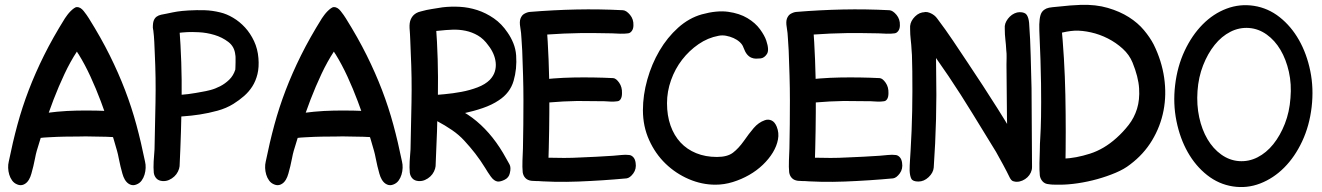

<svg xmlns="http://www.w3.org/2000/svg" viewBox="-20 -744 5432 789"><path d="M494 -214Q495 -229 492 -242Q489 -255 483.5 -264.5Q478 -274 471.5 -280Q465 -286 459 -286Q378 -291 296 -289.5Q214 -288 133 -274Q123 -272 114 -265.5Q105 -259 104 -232Q102 -204 103.5 -190.5Q105 -177 118 -176Q131 -175 144.5 -177Q158 -179 182 -180Q217 -182 246 -182.5Q275 -183 304 -183Q332 -184 359.5 -183Q387 -182 416 -182Q428 -181 448.5 -180.5Q469 -180 481 -182Q489 -184 491.5 -190.5Q494 -197 494 -214ZM51 14Q65 20 78 14Q91 8 99 -6Q105 -16 109 -30.5Q113 -45 117 -61Q121 -77 124 -93.5Q127 -110 131 -124Q145 -171 162 -225.5Q179 -280 200 -334.5Q221 -389 245 -440Q269 -491 296 -532Q298 -529 299.5 -526Q301 -523 303 -521Q329 -479 352 -429Q375 -379 394.5 -327Q414 -275 431 -223Q448 -171 461 -124Q465 -110 468 -93.5Q471 -77 475 -61Q479 -45 483 -30.5Q487 -16 493 -6Q501 8 514 14Q527 20 541 14Q554 9 562 -2Q570 -13 574 -26.5Q578 -40 578.5 -54Q579 -68 576 -80Q560 -159 540.5 -231Q521 -303 494 -373.5Q467 -444 431 -516.5Q395 -589 345 -669Q337 -682 324 -698.5Q311 -715 296 -715Q291 -715 284 -710Q277 -705 270 -698Q263 -691 257 -683Q251 -675 247 -669Q197 -589 161 -516.5Q125 -444 98 -373.5Q71 -303 51.5 -231Q32 -159 16 -80Q13 -68 13.5 -54Q14 -40 18 -26.5Q22 -13 30 -2Q38 9 51 14Z M648 0Q662 1 674.5 -4.5Q687 -10 696.5 -19Q706 -28 711.5 -39.5Q717 -51 718 -61Q725 -204 726.5 -346Q728 -488 717 -631Q717 -637 723 -643.5Q729 -650 736 -656.5Q743 -663 747.5 -669Q752 -675 747.5 -679Q743 -683 727 -684.5Q711 -686 677 -684Q664 -683 650 -681.5Q636 -680 626 -674Q616 -668 611 -655Q606 -642 610 -619Q613 -596 614 -572Q615 -548 616 -525Q621 -425 619 -324Q618 -276 617 -227.5Q616 -179 615 -130Q613 -108 611.5 -81.5Q610 -55 612 -34Q614 -20 623 -10.5Q632 -1 648 0ZM750 -612Q766 -613 797.5 -611.5Q829 -610 861 -600.5Q893 -591 918.5 -571.5Q944 -552 947 -518Q948 -515 948 -506.5Q948 -498 948 -488Q948 -478 947.5 -469Q947 -460 947 -458Q939 -433 922 -416.5Q905 -400 884.5 -389.5Q864 -379 844.5 -374Q825 -369 812 -367Q787 -362 754.5 -357.5Q722 -353 696 -354Q691 -360 688 -367.5Q685 -375 680 -376Q660 -378 653 -376.5Q646 -375 648 -352Q648 -343 650.5 -327.5Q653 -312 657.5 -297Q662 -282 668.5 -271.5Q675 -261 683 -262Q702 -264 733.5 -266Q765 -268 801 -273.5Q837 -279 873.5 -289Q910 -299 939 -317Q963 -332 983 -349.5Q1003 -367 1017 -389Q1031 -411 1038 -439.5Q1045 -468 1042 -505Q1039 -543 1024 -575Q1009 -607 987 -631Q965 -655 938 -671Q911 -687 885 -693Q853 -701 821 -702Q789 -703 754 -701Q739 -700 728.5 -699Q718 -698 708.5 -696.5Q699 -695 689 -693Q679 -691 665 -688Q653 -686 642 -683.5Q631 -681 623.5 -675.5Q616 -670 612 -660Q608 -650 608 -632Q609 -617 616 -601.5Q623 -586 636 -585Q644 -584 654 -590Q664 -596 672 -598Q683 -602 692 -604.5Q701 -607 710 -608.5Q719 -610 728.5 -610.5Q738 -611 750 -612Z M1550 -214Q1551 -229 1548 -242Q1545 -255 1539.5 -264.5Q1534 -274 1527.5 -280Q1521 -286 1515 -286Q1434 -291 1352 -289.5Q1270 -288 1189 -274Q1179 -272 1170 -265.5Q1161 -259 1160 -232Q1158 -204 1159.5 -190.5Q1161 -177 1174 -176Q1187 -175 1200.5 -177Q1214 -179 1238 -180Q1273 -182 1302 -182.5Q1331 -183 1360 -183Q1388 -184 1415.5 -183Q1443 -182 1472 -182Q1484 -181 1504.5 -180.5Q1525 -180 1537 -182Q1545 -184 1547.5 -190.5Q1550 -197 1550 -214ZM1107 14Q1121 20 1134 14Q1147 8 1155 -6Q1161 -16 1165 -30.5Q1169 -45 1173 -61Q1177 -77 1180 -93.5Q1183 -110 1187 -124Q1201 -171 1218 -225.5Q1235 -280 1256 -334.5Q1277 -389 1301 -440Q1325 -491 1352 -532Q1354 -529 1355.5 -526Q1357 -523 1359 -521Q1385 -479 1408 -429Q1431 -379 1450.5 -327Q1470 -275 1487 -223Q1504 -171 1517 -124Q1521 -110 1524 -93.5Q1527 -77 1531 -61Q1535 -45 1539 -30.5Q1543 -16 1549 -6Q1557 8 1570 14Q1583 20 1597 14Q1610 9 1618 -2Q1626 -13 1630 -26.5Q1634 -40 1634.5 -54Q1635 -68 1632 -80Q1616 -159 1596.5 -231Q1577 -303 1550 -373.5Q1523 -444 1487 -516.5Q1451 -589 1401 -669Q1393 -682 1380 -698.5Q1367 -715 1352 -715Q1347 -715 1340 -710Q1333 -705 1326 -698Q1319 -691 1313 -683Q1307 -675 1303 -669Q1253 -589 1217 -516.5Q1181 -444 1154 -373.5Q1127 -303 1107.5 -231Q1088 -159 1072 -80Q1069 -68 1069.5 -54Q1070 -40 1074 -26.5Q1078 -13 1086 -2Q1094 9 1107 14Z M1737 -261Q1768 -262 1807 -266Q1846 -270 1886 -278.5Q1926 -287 1964 -300Q2002 -313 2030 -332Q2076 -362 2090.5 -411.5Q2105 -461 2101 -517Q2099 -543 2089.5 -566.5Q2080 -590 2066 -610Q2042 -646 2009.5 -668.5Q1977 -691 1941.5 -702.5Q1906 -714 1869.5 -716Q1833 -718 1799 -714Q1776 -710 1755 -707Q1734 -704 1709 -697Q1687 -692 1676 -677.5Q1665 -663 1667 -634Q1668 -620 1673.5 -608.5Q1679 -597 1694 -599Q1700 -600 1707 -603.5Q1714 -607 1722 -609Q1736 -614 1753 -615Q1770 -616 1786 -618Q1812 -621 1839.5 -622Q1867 -623 1893.5 -617.5Q1920 -612 1944 -598Q1968 -584 1987 -557Q1999 -542 2007 -524Q2015 -506 2017 -487Q2019 -468 2013.5 -450Q2008 -432 1993 -416Q1974 -397 1942.5 -385Q1911 -373 1876 -366.5Q1841 -360 1807.5 -357Q1774 -354 1751 -352H1750Q1736 -351 1721.5 -359Q1707 -367 1699 -367Q1682 -366 1678.5 -351Q1675 -336 1676 -316Q1677 -304 1675.5 -297Q1674 -290 1673.5 -285Q1673 -280 1674.5 -276Q1676 -272 1682 -267Q1685 -264 1692.5 -262.5Q1700 -261 1708.5 -260.5Q1717 -260 1725 -260.5Q1733 -261 1737 -261ZM1683 -304Q1683 -295 1695.5 -285.5Q1708 -276 1724 -268.5Q1740 -261 1755.5 -255Q1771 -249 1777 -246Q1809 -229 1837.5 -209.5Q1866 -190 1888 -166Q1912 -140 1933 -113Q1954 -86 1975 -52Q1983 -38 1996.5 -19Q2010 0 2025 2Q2037 3 2054 -5.5Q2071 -14 2075 -32Q2081 -56 2073.5 -69Q2066 -82 2060 -93Q2009 -187 1938.5 -246Q1868 -305 1784 -321Q1778 -322 1761 -324Q1744 -326 1726.5 -325.5Q1709 -325 1695.5 -320.5Q1682 -316 1683 -304ZM1700 0Q1714 1 1726.5 -4.5Q1739 -10 1748.5 -19Q1758 -28 1763.5 -39.5Q1769 -51 1770 -61Q1777 -204 1779.5 -353Q1782 -502 1771 -645Q1771 -651 1777.5 -657.5Q1784 -664 1791 -671Q1798 -678 1802.5 -684Q1807 -690 1803 -694.5Q1799 -699 1783.5 -700.5Q1768 -702 1734 -700Q1721 -699 1707.5 -696Q1694 -693 1684 -685.5Q1674 -678 1668 -664.5Q1662 -651 1663 -629Q1665 -606 1666 -577Q1667 -548 1668 -525Q1673 -425 1671 -324Q1670 -276 1669 -227.5Q1668 -179 1667 -130Q1665 -108 1663.5 -81.5Q1662 -55 1664 -34Q1666 -20 1675 -10.5Q1684 -1 1700 0Z M2536 -361Q2537 -386 2524.5 -404Q2512 -422 2500 -423Q2418 -427 2336.5 -425.5Q2255 -424 2173 -413Q2164 -411 2155 -405Q2146 -399 2145 -376Q2145 -352 2157.5 -334Q2170 -316 2183 -315Q2196 -314 2209.5 -317.5Q2223 -321 2237 -323Q2294 -328 2352 -329Q2380 -329 2407 -328.5Q2434 -328 2463 -328Q2475 -327 2490.5 -326.5Q2506 -326 2518 -328Q2526 -329 2531 -337.5Q2536 -346 2536 -361ZM2164 -1Q2204 2 2219.5 -3Q2235 -8 2238 -18Q2241 -28 2237 -40.5Q2233 -53 2233 -63Q2238 -209 2237.5 -353.5Q2237 -498 2226 -644Q2226 -650 2232 -656.5Q2238 -663 2244.5 -670Q2251 -677 2255.5 -682.5Q2260 -688 2255.5 -692Q2251 -696 2235 -697.5Q2219 -699 2185 -697Q2172 -696 2158 -694.5Q2144 -693 2134 -687Q2124 -681 2119 -668Q2114 -655 2118 -632Q2122 -609 2123 -584Q2124 -559 2126 -536Q2128 -484 2129.5 -433Q2131 -382 2131 -331Q2131 -281 2130.5 -232.5Q2130 -184 2129 -134Q2128 -111 2127 -84Q2126 -57 2128 -36Q2130 -22 2139 -12.5Q2148 -3 2164 -1ZM2583 -640Q2584 -665 2569 -683Q2554 -701 2540 -702Q2443 -707 2349 -705Q2255 -703 2157 -695Q2146 -694 2133 -686.5Q2120 -679 2119 -656Q2118 -631 2133 -613Q2148 -595 2163 -594Q2179 -593 2195.5 -596.5Q2212 -600 2227 -602Q2297 -607 2364 -608Q2396 -608 2429 -608Q2462 -608 2495 -607Q2510 -606 2528.5 -605.5Q2547 -605 2561 -607Q2570 -608 2576.5 -617Q2583 -626 2583 -640ZM2592 -75Q2590 -90 2582.5 -98Q2575 -106 2566 -107Q2551 -109 2533 -107Q2515 -105 2500 -104Q2466 -102 2433 -100Q2400 -98 2367 -97Q2332 -95 2298 -95Q2264 -95 2229 -96Q2213 -97 2196 -99.5Q2179 -102 2164 -100Q2149 -99 2137 -88Q2125 -77 2129 -52Q2132 -29 2141 -15.5Q2150 -2 2161 -2Q2257 6 2357.5 2Q2458 -2 2555 -11Q2569 -13 2582.5 -31.5Q2596 -50 2592 -75Z M2622 -291Q2622 -225 2647.5 -168.5Q2673 -112 2715 -71.5Q2757 -31 2810.5 -8Q2864 15 2920 15Q2956 15 2991.5 4Q3027 -7 3058.5 -25Q3090 -43 3115 -67Q3140 -91 3156 -117.5Q3172 -144 3177 -171Q3182 -198 3172 -223Q3164 -243 3150.5 -249Q3137 -255 3123 -250Q3097 -241 3077 -217.5Q3057 -194 3037 -165Q3015 -134 2992 -116.5Q2969 -99 2926 -99Q2879 -99 2841 -114.5Q2803 -130 2776.5 -158.5Q2750 -187 2735.5 -228Q2721 -269 2721 -320Q2721 -368 2737.5 -414.5Q2754 -461 2783 -498.5Q2812 -536 2850.5 -562.5Q2889 -589 2933 -597Q2948 -600 2964 -597Q2980 -594 2994.5 -587.5Q3009 -581 3020 -571Q3031 -561 3035 -549Q3042 -530 3050 -520.5Q3058 -511 3067.5 -507Q3077 -503 3086.5 -503Q3096 -503 3106 -504Q3121 -506 3131.5 -522Q3142 -538 3129 -577Q3122 -598 3103 -624Q3084 -650 3051.5 -669.5Q3019 -689 2972.5 -695.5Q2926 -702 2864 -685Q2811 -670 2766.5 -630Q2722 -590 2690 -535.5Q2658 -481 2640 -417Q2622 -353 2622 -291Z M3631 -361Q3632 -386 3619.5 -404Q3607 -422 3595 -423Q3513 -427 3431.5 -425.5Q3350 -424 3268 -413Q3259 -411 3250 -405Q3241 -399 3240 -376Q3240 -352 3252.5 -334Q3265 -316 3278 -315Q3291 -314 3304.5 -317.5Q3318 -321 3332 -323Q3389 -328 3447 -329Q3475 -329 3502 -328.5Q3529 -328 3558 -328Q3570 -327 3585.5 -326.5Q3601 -326 3613 -328Q3621 -329 3626 -337.5Q3631 -346 3631 -361ZM3259 -1Q3299 2 3314.5 -3Q3330 -8 3333 -18Q3336 -28 3332 -40.5Q3328 -53 3328 -63Q3333 -209 3332.5 -353.5Q3332 -498 3321 -644Q3321 -650 3327 -656.5Q3333 -663 3339.5 -670Q3346 -677 3350.5 -682.5Q3355 -688 3350.5 -692Q3346 -696 3330 -697.5Q3314 -699 3280 -697Q3267 -696 3253 -694.5Q3239 -693 3229 -687Q3219 -681 3214 -668Q3209 -655 3213 -632Q3217 -609 3218 -584Q3219 -559 3221 -536Q3223 -484 3224.5 -433Q3226 -382 3226 -331Q3226 -281 3225.5 -232.5Q3225 -184 3224 -134Q3223 -111 3222 -84Q3221 -57 3223 -36Q3225 -22 3234 -12.5Q3243 -3 3259 -1ZM3678 -640Q3679 -665 3664 -683Q3649 -701 3635 -702Q3538 -707 3444 -705Q3350 -703 3252 -695Q3241 -694 3228 -686.5Q3215 -679 3214 -656Q3213 -631 3228 -613Q3243 -595 3258 -594Q3274 -593 3290.5 -596.5Q3307 -600 3322 -602Q3392 -607 3459 -608Q3491 -608 3524 -608Q3557 -608 3590 -607Q3605 -606 3623.5 -605.5Q3642 -605 3656 -607Q3665 -608 3671.5 -617Q3678 -626 3678 -640ZM3687 -75Q3685 -90 3677.5 -98Q3670 -106 3661 -107Q3646 -109 3628 -107Q3610 -105 3595 -104Q3561 -102 3528 -100Q3495 -98 3462 -97Q3427 -95 3393 -95Q3359 -95 3324 -96Q3308 -97 3291 -99.5Q3274 -102 3259 -100Q3244 -99 3232 -88Q3220 -77 3224 -52Q3227 -29 3236 -15.5Q3245 -2 3256 -2Q3352 6 3452.5 2Q3553 -2 3650 -11Q3664 -13 3677.5 -31.5Q3691 -50 3687 -75Z M3720 -637V-625Q3720 -602 3722.5 -581Q3725 -560 3726 -539Q3728 -518 3728 -496Q3728 -474 3729 -451Q3730 -370 3728.5 -288.5Q3727 -207 3722 -126Q3721 -106 3719.5 -85.5Q3718 -65 3718 -43Q3719 -21 3725 -9.5Q3731 2 3754 2Q3777 2 3796 -16Q3815 -34 3817 -55Q3824 -155 3826.5 -254Q3829 -353 3827 -453Q3827 -502 3825 -551Q3823 -600 3819 -650Q3817 -671 3811.5 -681.5Q3806 -692 3785 -694H3781Q3758 -694 3740 -676Q3722 -658 3720 -637ZM4109 -637V-625Q4109 -602 4111.5 -581Q4114 -560 4115 -539Q4117 -523 4116.5 -508.5Q4116 -494 4116 -477Q4117 -423 4117 -369Q4117 -315 4118 -259Q4119 -227 4119.5 -193.5Q4120 -160 4120 -126Q4121 -100 4121.5 -74.5Q4122 -49 4127 -24Q4132 3 4158 3Q4170 3 4181.5 -2Q4193 -7 4202 -15.5Q4211 -24 4216 -35Q4221 -46 4221 -57Q4220 -138 4220 -218.5Q4220 -299 4219 -381Q4217 -448 4215.5 -515Q4214 -582 4209 -650Q4207 -671 4199.5 -682.5Q4192 -694 4170 -694Q4160 -694 4149 -689Q4138 -684 4129.5 -675.5Q4121 -667 4115.5 -657Q4110 -647 4109 -637ZM4129 -15Q4135 -3 4142 0Q4149 3 4156 0.5Q4163 -2 4171 -7.5Q4179 -13 4187 -19Q4207 -33 4208 -57.5Q4209 -82 4195 -104Q4140 -202 4080 -297Q4020 -392 3957 -486Q3927 -531 3896.5 -576.5Q3866 -622 3832 -667Q3821 -683 3801.5 -691Q3782 -699 3768 -690Q3748 -676 3746.5 -649Q3745 -622 3756 -600Q3758 -596 3760 -593.5Q3762 -591 3764 -588Q3778 -568 3793 -550Q3808 -532 3822 -512Q3836 -492 3850 -471.5Q3864 -451 3878 -431Q3929 -355 3977 -276.5Q4025 -198 4073 -120Q4086 -97 4102 -67.5Q4118 -38 4129 -15Z M4290 13Q4304 14 4316 8.5Q4328 3 4337.5 -7Q4347 -17 4352.5 -29Q4358 -41 4358 -52Q4361 -203 4358 -353.5Q4355 -504 4340 -656Q4340 -662 4346 -669Q4352 -676 4358.5 -683Q4365 -690 4369.5 -696.5Q4374 -703 4369.5 -707Q4365 -711 4349 -712.5Q4333 -714 4299 -712Q4272 -711 4260.5 -692.5Q4249 -674 4251 -618Q4257 -485 4258 -400.5Q4259 -316 4258 -263.5Q4257 -211 4255 -181Q4253 -151 4253 -125Q4252 -102 4251.5 -74Q4251 -46 4253 -23Q4255 -9 4264.5 1.5Q4274 12 4290 13ZM4335 15Q4369 15 4409.5 9Q4450 3 4489.5 -8Q4529 -19 4564.5 -34Q4600 -49 4624 -68Q4680 -110 4714.5 -167.5Q4749 -225 4761.5 -290Q4774 -355 4764 -424.5Q4754 -494 4721 -561Q4706 -590 4681 -620Q4656 -650 4619 -673.5Q4582 -697 4532.5 -711.5Q4483 -726 4421 -724Q4396 -723 4377.5 -721.5Q4359 -720 4342 -718Q4322 -716 4305.5 -714.5Q4289 -713 4280 -709Q4262 -701 4262.5 -683.5Q4263 -666 4264 -645Q4264 -638 4266.5 -629Q4269 -620 4273 -612.5Q4277 -605 4283 -600.5Q4289 -596 4297 -596Q4305 -597 4313.5 -600.5Q4322 -604 4330 -607Q4347 -611 4363.5 -614Q4380 -617 4397 -618Q4427 -619 4463 -611Q4499 -603 4532.5 -586Q4566 -569 4593.5 -544Q4621 -519 4634 -487Q4658 -428 4661 -381Q4664 -334 4652.5 -297Q4641 -260 4618 -230.5Q4595 -201 4568 -177Q4517 -131 4459 -112.5Q4401 -94 4350 -92H4349Q4335 -92 4318.5 -91Q4302 -90 4294 -90Q4274 -90 4263 -75.5Q4252 -61 4254 -41Q4254 -29 4255 -22.5Q4256 -16 4258 -11Q4260 -6 4263.5 -2.5Q4267 1 4274 7Q4277 10 4285.5 12Q4294 14 4303.5 14.5Q4313 15 4322 15Q4331 15 4335 15Z M4809 -394Q4800 -318 4814.5 -246.5Q4829 -175 4861 -118.5Q4893 -62 4940.5 -24.5Q4988 13 5046 22Q5104 31 5158.5 10Q5213 -11 5257 -55Q5301 -99 5331 -163Q5361 -227 5370 -304Q5379 -381 5364.5 -452Q5350 -523 5318 -579.5Q5286 -636 5238.5 -673.5Q5191 -711 5133 -720Q5075 -729 5020.5 -708.5Q4966 -688 4922 -643.5Q4878 -599 4848 -535Q4818 -471 4809 -394ZM4901 -370Q4905 -427 4924 -475.5Q4943 -524 4971.5 -559.5Q5000 -595 5036.5 -613.5Q5073 -632 5113 -629Q5152 -626 5185.5 -602Q5219 -578 5242 -539Q5265 -500 5276.5 -449Q5288 -398 5283 -341Q5279 -284 5260 -235.5Q5241 -187 5212.5 -151.5Q5184 -116 5147.5 -97.5Q5111 -79 5071 -82Q5032 -85 4998.5 -109Q4965 -133 4942 -172Q4919 -211 4908 -262Q4897 -313 4901 -370Z"/></svg>

Font: Balpaq
Style: Regular
Weight: 400
Designer: Abay Emes
Version: Version 1.000